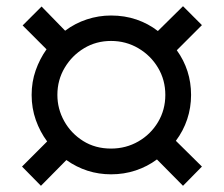

<svg xmlns="http://www.w3.org/2000/svg" viewBox="-20 -625 722 619"><path d="M112 -26 51 -88 132 -169Q109 -200 95.5 -238Q82 -276 82 -319Q82 -361 95 -398Q108 -435 130 -466L53 -543L114 -604L190 -526Q222 -550 260 -562.5Q298 -575 338 -575Q382 -575 420 -562Q458 -549 489 -525L570 -605L631 -544L550 -463Q596 -399 596 -319Q596 -278 583.5 -240.5Q571 -203 547 -171L631 -88L570 -26L486 -111Q455 -88 417.5 -75.5Q380 -63 338 -63Q259 -63 194 -109ZM338 -146Q386 -146 426 -169Q466 -192 489.5 -231.5Q513 -271 513 -319Q513 -367 489.5 -406.5Q466 -446 426 -469.5Q386 -493 338 -493Q290 -493 251 -469.5Q212 -446 188.5 -406.5Q165 -367 165 -319Q165 -274 187 -234.5Q209 -195 248 -170.5Q287 -146 338 -146Z"/></svg>

Font: MuseoModerno Thin
Style: Regular
Weight: 400
Version: Version 1.003